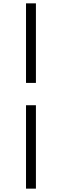

<svg xmlns="http://www.w3.org/2000/svg" viewBox="-20 -848 368 1144"><path d="M135 276V-221H194V276ZM194 -354H135V-828H194Z"/></svg>

Font: Noto Serif SC ExtraLight SemiBold
Style: Regular
Weight: 600
Version: Version 2.002-H1;hotconv 1.1.0;makeotfexe 2.6.0